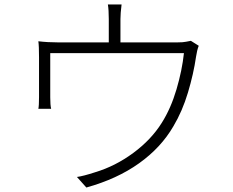

<svg xmlns="http://www.w3.org/2000/svg" viewBox="-20 -812 1040 856"><path d="M517 -727V-599H465V-727Q465 -768 461 -792H522Q517 -752 517 -727ZM854 -559Q843 -483 818 -399.5Q793 -316 753 -249Q698 -154 600 -84Q502 -14 365 24L323 -23Q352 -27 404 -44Q494 -71 574 -130Q654 -189 701 -264Q742 -329 767 -414Q792 -499 800 -575H204V-378Q204 -343 208 -327H151Q154 -340 154 -379V-556Q154 -607 151 -628Q193 -623 239 -623H771Q797 -623 810 -626Q812 -626 831 -630L866 -608Q858 -587 854 -559Z"/></svg>

Font: Merged Yaku Han JP Light
Style: Regular
Weight: 300
Designer: Ryoko NISHIZUKA 西塚涼子 (kana, bopomofo & ideographs); Paul D. Hunt (Latin, Greek & Cyrillic); Sandoll Communications 산돌커뮤니
Foundry: Adobe
Version: Version 2.004